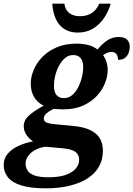

<svg xmlns="http://www.w3.org/2000/svg" viewBox="-78 -783 725 1043"><path d="M170 240Q89 240 38.5 224.5Q-12 209 -35 180Q-58 151 -58 113Q-58 77 -35 51Q-12 25 24.5 8.5Q61 -8 102 -15Q83 -26 67 -48.5Q51 -71 51 -97Q51 -129 77 -153.5Q103 -178 159 -209Q126 -225 107.5 -255.5Q89 -286 89 -329Q89 -364 104.5 -402Q120 -440 151 -472.5Q182 -505 229 -525.5Q276 -546 339 -546Q372 -546 401 -538.5Q430 -531 452 -514Q475 -543 503 -562.5Q531 -582 568 -582Q599 -582 613 -567Q627 -552 627 -529Q627 -513 621 -496.5Q615 -480 601.5 -469Q588 -458 563 -458Q563 -478 554 -489.5Q545 -501 528 -501Q515 -501 503.5 -496Q492 -491 482 -483Q493 -469 500 -447.5Q507 -426 507 -403Q507 -370 493 -333Q479 -296 449.5 -263.5Q420 -231 374.5 -210Q329 -189 266 -189Q260 -189 250 -189.5Q240 -190 230.5 -190.5Q221 -191 215 -192Q192 -182 176 -168.5Q160 -155 160 -139Q160 -123 175.5 -117Q191 -111 214 -109L326 -98Q400 -91 440.5 -58.5Q481 -26 481 38Q481 83 460.5 120.5Q440 158 400 184.5Q360 211 302 225.5Q244 240 170 240ZM185 180Q244 180 280.5 166.5Q317 153 334.5 131.5Q352 110 352 85Q352 56 330.5 41Q309 26 257 22L168 14Q139 18 114.5 31Q90 44 75.5 63.5Q61 83 61 106Q61 126 71.5 143Q82 160 109 170Q136 180 185 180ZM269 -250Q296 -250 315.5 -267.5Q335 -285 348 -311.5Q361 -338 367.5 -366Q374 -394 374 -416Q374 -451 360 -467.5Q346 -484 320 -484Q294 -484 274.5 -467Q255 -450 241.5 -424Q228 -398 221.5 -370Q215 -342 215 -319Q215 -282 229.5 -266Q244 -250 269 -250ZM344.8 -606Q301 -606 271 -625.5Q241 -645 225 -680.5Q209 -716 206 -763H272Q276 -729 298.3 -712Q320.6 -695 356.4 -695Q392.2 -695 418.9 -711Q445.5 -727 461 -763H523Q513 -725 489.5 -688.5Q466 -652 429.5 -629Q393 -606 344.8 -606Z"/></svg>

Font: Noto Serif
Style: Italic
Weight: 400
Italic angle: -12°
Designer: Monotype Design Team
Foundry: Monotype Imaging Inc.
Version: Version 2.013